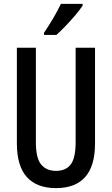

<svg xmlns="http://www.w3.org/2000/svg" viewBox="-20 -1026 577 990"><path d="M470 -287Q470 -170 419 -113Q368 -56 269 -56Q170 -56 118.5 -113Q67 -170 67 -287V-780H165V-292Q165 -211 192 -178Q219 -145 269 -145Q320 -145 345 -178.5Q370 -212 370 -293V-780H470ZM406 -997Q393 -977 369 -948.5Q345 -920 318.5 -892.5Q292 -865 271 -846H207V-857Q261 -937 294 -1006H406Z"/></svg>

Font: Noto Sans Malayalam UI ExtraCondensed Medium
Style: Regular
Weight: 500
Width: 2
Designer: Jelle Bosma - Monotype Design Team
Foundry: Monotype Imaging Inc.
Version: Version 2.104; ttfautohint (v1.8.4.7-5d5b)